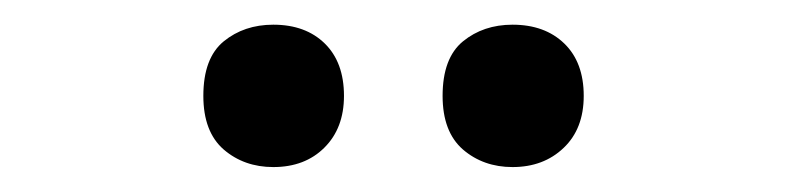

<svg xmlns="http://www.w3.org/2000/svg" viewBox="-20 -760 632 154"><path d="M143.1 -683.1Q143.1 -713.4 159.4 -726.8Q175.8 -740.2 199.2 -740.2Q225.1 -740.2 240.5 -725.1Q255.9 -710 255.9 -683.1Q255.9 -657.2 240.2 -641.6Q224.6 -626 199.2 -626Q175.8 -626 159.4 -640.1Q143.1 -654.3 143.1 -683.1ZM335 -683.1Q335 -713.4 351.3 -726.8Q367.7 -740.2 391.1 -740.2Q417 -740.2 432.6 -725.1Q448.2 -710 448.2 -683.1Q448.2 -656.7 432.1 -641.4Q416 -626 391.1 -626Q367.7 -626 351.3 -640.1Q335 -654.3 335 -683.1Z"/></svg>

Font: JBL Sans
Style: Semibold
Weight: 600
Version: Version 1.10